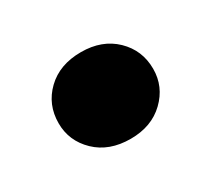

<svg xmlns="http://www.w3.org/2000/svg" viewBox="-55 -263 392 357"><g transform="rotate(-30 141.0 -85.0)"><path d="M142 8Q96 8 68 -19Q40 -46 40 -84Q40 -124 68 -151Q96 -178 142 -178Q187 -178 215 -151Q243 -124 243 -84Q243 -46 215 -19Q187 8 142 8Z"/></g></svg>

Font: Poppins
Style: Bold
Weight: 700
Designer: Ninad Kale (Devanagari), Jonny Pinhorn (Latin)
Version: Version 5.002